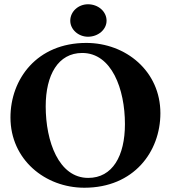

<svg xmlns="http://www.w3.org/2000/svg" viewBox="-20 -865 800 899"><path d="M392 -693C440 -693 479 -727 479 -768C479 -811 440 -845 392 -845C347 -845 309 -811 309 -768C309 -727 347 -693 392 -693ZM375 14C607 14 731 -155 731 -335C731 -532 569 -664 384 -664C153 -664 29 -495 29 -315C29 -118 191 14 375 14ZM393 -32C255 -32 194 -203 194 -367C194 -514 252 -617 365 -617C503 -617 565 -448 565 -284C565 -135 507 -32 393 -32Z"/></svg>

Font: EB Garamond
Style: Bold
Weight: 700
Designer: Georg Duffner and Octavio Pardo
Foundry: Georg Duffner
Version: Version 1.000;PS 001.000;hotconv 1.0.88;makeotf.lib2.5.64775